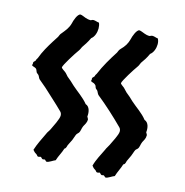

<svg xmlns="http://www.w3.org/2000/svg" viewBox="-112 -846 939 975"><g transform="rotate(15 358.0 -358.5)"><path d="M353.5 -418.9C360.4 -415 360.4 -406.2 363.3 -401.4C366.2 -396.5 372.1 -394.5 375 -389.6C378.9 -382.8 381.8 -374 386.7 -370.1C436.5 -330.1 485.4 -285.2 530.3 -240.2C535.2 -235.4 538.1 -228.5 538.1 -219.7C538.1 -202.1 514.6 -159.2 505.9 -140.6C501 -129.9 494.1 -122.1 490.2 -111.3C475.6 -80.1 458 -50.8 449.2 -16.6C454.1 -13.7 453.1 -7.8 468.8 1C475.6 4.9 473.6 10.7 482.4 10.7C486.3 10.7 490.2 8.8 494.1 7.8C499 10.7 501 17.6 507.8 17.6C510.7 17.6 515.6 14.6 518.6 16.6C523.4 19.5 525.4 24.4 529.3 24.4C540 24.4 560.5 8.8 572.3 4.9C579.1 -18.6 591.8 -40 598.6 -63.5C609.4 -67.4 608.4 -78.1 611.3 -85C616.2 -95.7 621.1 -105.5 626 -116.2C630.9 -127 633.8 -140.6 638.7 -149.4C641.6 -154.3 646.5 -156.2 649.4 -160.2C657.2 -169.9 656.2 -184.6 662.1 -197.3C668.9 -211.9 675.8 -217.8 675.8 -238.3C672.9 -243.2 671.9 -247.1 668.9 -251C671.9 -273.4 667 -302.7 644.5 -309.6C621.1 -339.8 588.9 -359.4 561.5 -383.8C546.9 -398.4 534.2 -409.2 519.5 -420.9C512.7 -427.7 507.8 -433.6 501 -440.4C497.1 -444.3 480.5 -454.1 480.5 -459C480.5 -470.7 528.3 -545.9 538.1 -558.6C544.9 -567.4 547.9 -576.2 551.8 -585C562.5 -600.6 573.2 -614.3 585 -640.6C601.6 -652.3 609.4 -677.7 609.4 -697.3C609.4 -708 607.4 -717.8 602.5 -726.6C591.8 -727.5 584 -732.4 573.2 -732.4C566.4 -732.4 561.5 -727.5 556.6 -727.5C548.8 -727.5 540 -729.5 532.2 -732.4C523.4 -735.4 508.8 -742.2 502 -742.2C487.3 -742.2 472.7 -700.2 470.7 -688.5C463.9 -662.1 453.1 -645.5 433.6 -626C426.8 -619.1 424.8 -612.3 420.9 -603.5C394.5 -562.5 368.2 -518.6 349.6 -473.6C348.6 -472.7 346.7 -468.8 343.8 -463.9C343.8 -453.1 332 -452.1 332 -443.4C332 -439.5 334 -434.6 330.1 -430.7C336.9 -423.8 346.7 -425.8 353.5 -418.9ZM19.5 -430.7C27.3 -423.8 36.1 -424.8 43.9 -418.9C48.8 -415 49.8 -406.2 52.7 -401.4C55.7 -396.5 61.5 -394.5 65.4 -389.6C70.3 -382.8 72.3 -374 77.1 -370.1L115.2 -337.9C151.4 -303.7 184.6 -275.4 219.7 -240.2C224.6 -235.4 227.5 -228.5 227.5 -219.7C227.5 -202.1 205.1 -159.2 196.3 -140.6C191.4 -129.9 183.6 -122.1 179.7 -111.3C165 -80.1 149.4 -50.8 138.7 -16.6C143.6 -13.7 143.6 -7.8 159.2 1C166 4.9 164.1 10.7 171.9 10.7C175.8 10.7 179.7 8.8 183.6 7.8C190.4 10.7 191.4 17.6 198.2 17.6C201.2 17.6 206.1 14.6 209 16.6C212.9 19.5 214.8 24.4 218.8 24.4C230.5 24.4 251 8.8 261.7 4.9C268.6 -18.6 282.2 -40 289.1 -63.5C297.9 -67.4 297.9 -78.1 300.8 -85C305.7 -95.7 311.5 -105.5 316.4 -116.2C321.3 -127 324.2 -140.6 329.1 -149.4C332 -154.3 335.9 -156.2 338.9 -160.2C346.7 -169.9 345.7 -184.6 351.6 -197.3C358.4 -211.9 366.2 -217.8 366.2 -238.3C363.3 -243.2 362.3 -247.1 359.4 -251C362.3 -273.4 357.4 -302.7 335 -309.6C310.5 -339.8 279.3 -359.4 252 -383.8C237.3 -398.4 224.6 -409.2 210 -420.9C203.1 -427.7 199.2 -434.6 191.4 -440.4C186.5 -444.3 169.9 -454.1 169.9 -459C169.9 -470.7 217.8 -545.9 227.5 -558.6C234.4 -567.4 238.3 -576.2 242.2 -585C252.9 -600.6 262.7 -614.3 275.4 -640.6C292 -652.3 298.8 -677.7 298.8 -697.3C298.8 -708 296.9 -717.8 293 -726.6C282.2 -727.5 273.4 -732.4 262.7 -732.4C255.9 -732.4 252 -727.5 247.1 -727.5C239.3 -727.5 230.5 -729.5 221.7 -732.4C212.9 -735.4 199.2 -742.2 192.4 -742.2C176.8 -742.2 163.1 -700.2 161.1 -688.5C154.3 -662.1 140.6 -646.5 124 -626C117.2 -619.1 115.2 -612.3 111.3 -603.5C104.5 -592.8 98.6 -584 91.8 -573.2C72.3 -542 52.7 -508.8 40 -473.6C39.1 -472.7 37.1 -468.8 34.2 -463.9C34.2 -453.1 22.5 -452.1 22.5 -443.4C22.5 -439.5 24.4 -434.6 19.5 -430.7Z"/></g></svg>

Font: Caesar Dressing Cyrillic
Style: Regular
Weight: 400
Designer: Dathan Boardman
Foundry: Open Window
Version: Version 1.00;July 2, 2020;FontCreator 13.0.0.2642 64-bit